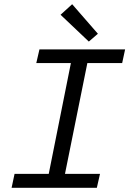

<svg xmlns="http://www.w3.org/2000/svg" viewBox="-20 -890 640 910"><path d="M35 0 49 -66H211L316 -591H152L167 -656H573L559 -591H394L288 -66H454L439 0ZM401 -693 267 -820 322 -870 444 -730Z"/></svg>

Font: TypoPRO Source Code Pro
Style: Italic
Weight: 400
Italic angle: -11°
Monospace: yes
Designer: Paul D. Hunt, Teo Tuominen
Foundry: Adobe Systems Incorporated
Version: Version 1.030;PS 1.0;hotconv 1.0.84;makeotf.lib2.5.63406